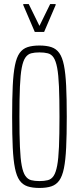

<svg xmlns="http://www.w3.org/2000/svg" viewBox="-20 -921 390 949"><path d="M175 8Q140 8 116 0Q92 -8 77 -29Q62 -50 54 -89.5Q46 -129 43 -191Q40 -253 40 -344Q40 -435 43 -497Q46 -559 54 -598.5Q62 -638 77 -659Q92 -680 116 -688Q140 -696 175 -696Q210 -696 234 -688Q258 -680 273 -659Q288 -638 296 -598.5Q304 -559 307 -497Q310 -435 310 -344Q310 -253 307 -191Q304 -129 296 -89.5Q288 -50 273 -29Q258 -8 234 0Q210 8 175 8ZM175 -26Q199 -26 216.5 -30.5Q234 -35 245 -51.5Q256 -68 262.5 -102Q269 -136 271.5 -195Q274 -254 274 -344Q274 -434 271.5 -493Q269 -552 262.5 -586Q256 -620 245 -636.5Q234 -653 216.5 -657.5Q199 -662 175 -662Q151 -662 134 -657.5Q117 -653 105.5 -636.5Q94 -620 87.5 -586Q81 -552 78.5 -493Q76 -434 76 -344Q76 -254 78.5 -195Q81 -136 87.5 -102Q94 -68 105.5 -51.5Q117 -35 134 -30.5Q151 -26 175 -26ZM152 -763 95 -896V-901H122L175 -793L228 -901H255V-896L198 -763Z"/></svg>

Font: Saira UltraCondensed Thin
Style: Regular
Weight: 250
Width: 1
Designer: Hector Gatti with collaboration of the Omnibus-Type team
Foundry: Omnibus-Type
Version: Version 1.101